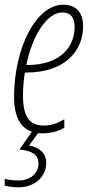

<svg xmlns="http://www.w3.org/2000/svg" viewBox="-34 -558 391 818"><path d="M145 10C185 10 217 0 240 -14V-50C213 -34 185 -23 153 -23C91 -23 64 -62 64 -150C64 -187 67 -219 72 -249H79C247 -249 320 -346 320 -445C320 -510 286 -538 235 -538C122 -538 26 -358 26 -144C26 -62 53 -13 102 3L49 79C101 84 130 100 130 139C130 179 96 211 45 211C15 211 -4 207 -14 203V233C1 236 17 240 45 240C113 240 163 196 163 136C163 94 134 70 90 62L128 9C133 10 139 10 145 10ZM82 -281H78C104 -407 166 -505 232 -505C268 -505 284 -482 284 -443C284 -363 228 -281 82 -281Z"/></svg>

Font: Noto Sans ExtraCondensed ExtraLight
Style: Italic
Weight: 200
Width: 2
Italic angle: -12°
Designer: Monotype Design Team
Foundry: Monotype Imaging Inc.
Version: Version 2.013